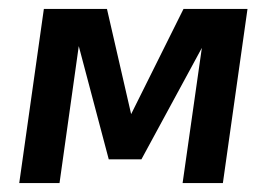

<svg xmlns="http://www.w3.org/2000/svg" viewBox="-20 -409 596 429"><path d="M390 -389H533L478 0H388L431 -302L296 -53H223L156 -306L113 0H23L78 -389H219L273 -154Z"/></svg>

Font: Neutral Grotesk
Style: Italic
Weight: 400
Italic angle: -8°
Designer: Nawras Khrais
Foundry: Nawras Khrais
Version: Version 1.000